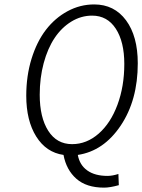

<svg xmlns="http://www.w3.org/2000/svg" viewBox="-20 -693 645 871"><path d="M452.1 158.2Q372.1 158.2 326.4 117.9Q280.8 77.6 268.1 9.8Q189.5 -1.5 144.3 -73.7Q99.1 -146 99.1 -258.8Q99.1 -348.6 123 -426.3Q147 -503.9 188.2 -557.6Q229.5 -611.3 286.4 -642.1Q343.3 -672.9 407.2 -672.9Q498.5 -672.9 551.8 -600.8Q605 -528.8 605 -405.8Q605 -238.8 527.6 -123.3Q450.2 -7.8 333 9.8Q341.3 55.7 376 80.3Q410.6 105 467.8 105Q489.7 105 517.1 96.2L519 147Q479 158.2 452.1 158.2ZM307.1 -39.1Q373 -39.1 427.5 -86.7Q481.9 -134.3 512.9 -217.8Q543.9 -301.3 543.9 -402.8Q543.9 -503.4 505.4 -562.7Q466.8 -622.1 397.9 -622.1Q347.7 -622.1 303.5 -595Q259.3 -567.9 227.8 -520.8Q196.3 -473.6 178.2 -406.7Q160.2 -339.8 160.2 -263.2Q160.2 -160.6 198.7 -99.9Q237.3 -39.1 307.1 -39.1Z"/></svg>

Font: Office Code Pro D Light Italic
Style: Regular
Weight: 300
Italic angle: -9°
Designer: Nathan Rutzky & Paul D. Hunt
Foundry: Adobe Systems Incorporated
Version: Version 1.004;PS 001.004;hotconv 1.0.70;makeotf.lib2.5.58329